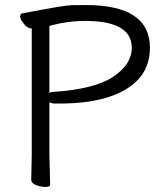

<svg xmlns="http://www.w3.org/2000/svg" viewBox="-20 -731 658 762"><path d="M318 -648Q247 -648 176 -628V-362Q182 -366 189 -366Q356 -377 429.5 -426.5Q503 -476 503 -541Q503 -648 318 -648ZM320 -711Q575 -711 575 -542Q575 -459 520 -407Q427 -320 215 -320H200Q186 -320 176 -325V-115L179 1Q179 11 160.5 11Q142 11 123 3.5Q104 -4 104 -17L106 -116V-618H105Q90 -618 75 -636Q60 -654 60 -665.5Q60 -677 69 -678Q235 -710 264 -710.5Q293 -711 320 -711Z"/></svg>

Font: LXGW WenKai Lite
Style: Regular
Weight: 400
Designer: LXGW / Fontworks Inc.
Foundry: LXGW / Fontworks Inc.
Version: Version 1.511; March 25, 2025